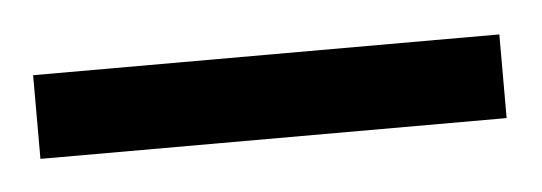

<svg xmlns="http://www.w3.org/2000/svg" viewBox="-23 5 347 123"><g transform="rotate(-5 150.0 67.0)"><path d="M0 40V93.8H299.8V40Z"/></g></svg>

Font: TriodPostnaja
Style: Medium
Weight: 500
Version: 20110805; ttfautohint (v0.96) -l 8 -r 50 -G 200 -x 14 -w "G"